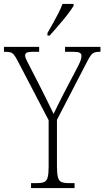

<svg xmlns="http://www.w3.org/2000/svg" viewBox="-28 -951 528 971"><path d="M129 0V-25H159Q183 -25 195.5 -30.5Q208 -36 213 -54Q218 -72 218 -109V-343L61 -644Q50 -665 42 -674.5Q34 -684 24 -686.5Q14 -689 -2 -689H-8V-714H170V-689H140Q113 -689 106 -684Q99 -679 99 -670Q99 -662 105.5 -648.5Q112 -635 121 -618L183 -497Q199 -465 214 -434.5Q229 -404 243 -375Q251 -391 262.5 -415Q274 -439 290 -470L367 -617Q377 -637 380.5 -648Q384 -659 384 -668Q384 -679 375.5 -684Q367 -689 341 -689H301V-714H480V-689H475Q461 -689 451 -686Q441 -683 432.5 -672.5Q424 -662 413 -640L260 -345V-110Q260 -73 265 -54.5Q270 -36 283 -30.5Q296 -25 319 -25H349V0ZM212 -784Q227 -810 241 -835Q255 -860 267.5 -884.5Q280 -909 288 -931H344V-921Q336 -908 322 -889Q308 -870 290.5 -849Q273 -828 255.5 -808Q238 -788 223 -771H212Z"/></svg>

Font: Noto Serif Khmer Condensed ExtraLight
Style: Regular
Weight: 250
Width: 3
Designer: Danh Hong and the Monotype Design Team
Foundry: Monotype Imaging Inc.
Version: Version 2.004